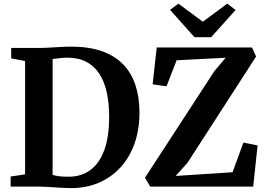

<svg xmlns="http://www.w3.org/2000/svg" viewBox="-20 -1000 1428 1029"><path d="M347.5 8Q328.5 7.5 306.8 6.2Q285 5 263.2 3.5Q241.5 2 221.5 1Q201.5 0 185.5 0H37V-54L114.5 -65.5V-673L40 -687V-743H184Q215.5 -743 244.5 -744.8Q273.5 -746.5 302.5 -748.2Q331.5 -750 362 -750Q457.5 -750 526.5 -725.5Q595.5 -701 640 -655Q684.5 -609 706 -543.5Q727.5 -478 727.5 -396.5Q727.5 -307 701.5 -232.2Q675.5 -157.5 625.8 -103Q576 -48.5 506 -19.2Q436 10 347.5 8ZM353 -53Q417 -54 464.5 -88.8Q512 -123.5 538.5 -194.5Q565 -265.5 565 -374Q565 -447 552 -505.5Q539 -564 512 -605.2Q485 -646.5 442.2 -668.8Q399.5 -691 340 -691Q322 -691 307.2 -689.2Q292.5 -687.5 281.2 -686Q270 -684.5 262 -684V-62.5Q276 -58.5 291 -56.2Q306 -54 321.5 -53.5Q337 -53 353 -53ZM785 0 757 -47.5 1129 -619 1189.5 -690.5 926.5 -677 872.5 -537.5 798 -548 820 -745.5H1330.5L1352.5 -697L985.5 -128.5L921.5 -57L1226.5 -77L1284.5 -236L1360.5 -220.5L1337 0ZM1022.5 -800.5 891.5 -947 936 -980.5 1067 -883.5 1198 -980.5 1242.5 -946.5 1111.5 -800.5Z"/></svg>

Font: Merriweather 36pt
Style: Bold
Weight: 700
Designer: Eben Sorkin
Foundry: Eben Sorkin
Version: Version 2.100